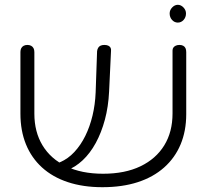

<svg xmlns="http://www.w3.org/2000/svg" viewBox="-20 -767 860 799"><path d="M406 12Q326 12 262.5 -9Q199 -30 155 -70Q111 -110 88 -166.5Q65 -223 65 -294V-551Q65 -560 68.5 -566.5Q72 -573 78.5 -576.5Q85 -580 94 -580Q103 -580 109.5 -576.5Q116 -573 119.5 -566.5Q123 -560 123 -550V-294Q123 -218 157 -162Q191 -106 255 -75Q319 -44 409 -44Q500 -44 564.5 -75Q629 -106 663.5 -162Q698 -218 698 -295V-557Q698 -564 701.5 -569Q705 -574 711.5 -577Q718 -580 727 -580Q736 -580 742.5 -576.5Q749 -573 752 -566.5Q755 -560 755 -550V-292Q755 -222 731.5 -166Q708 -110 663 -70Q618 -30 553.5 -9Q489 12 406 12ZM247 -54 214 -86 230 -92Q263 -106 289.5 -134.5Q316 -163 335 -201.5Q354 -240 365 -286Q376 -332 378 -382L384 -554Q385 -562 388.5 -568Q392 -574 398.5 -577Q405 -580 414 -580Q424 -580 430.5 -577Q437 -574 440 -568.5Q443 -563 442 -555L434 -386Q431 -323 416.5 -269Q402 -215 378.5 -172Q355 -129 324 -100Q293 -71 256 -57ZM720 -673Q706 -673 696 -684Q686 -695 686 -711Q686 -725 696.5 -736Q707 -747 720 -747Q733 -747 743.5 -736Q754 -725 754 -711Q754 -695 744 -684Q734 -673 720 -673Z"/></svg>

Font: Fredoka SemiExpanded Light
Style: Regular
Weight: 300
Width: 6
Designer: Ben Nathan
Foundry: Milena B. Brandão, Ben Nathan
Version: Version 2.001